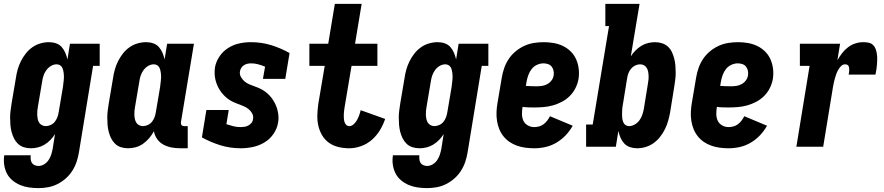

<svg xmlns="http://www.w3.org/2000/svg" viewBox="-27 -755 4547 988"><path d="M171 213Q146 213 122 209.5Q98 206 76.5 197Q55 188 37 173Q19 158 8.5 137.5Q-2 117 -5.5 93Q-9 69 -5 44H131Q130 54 131 64.5Q132 75 137 83Q142 91 151.5 95Q161 99 171 99Q186 99 200 90.5Q214 82 223 68.5Q232 55 236.5 40.5Q241 26 244 11L256 -65Q246 -49 232.5 -35Q219 -21 202.5 -11Q186 -1 168 3.5Q150 8 132 8Q113 8 95.5 2.5Q78 -3 65.5 -15Q53 -27 45 -43Q37 -59 32.5 -76.5Q28 -94 26.5 -112.5Q25 -131 25 -149.5Q25 -168 27.5 -187Q30 -206 33 -225L55 -355Q58 -376 64 -397.5Q70 -419 80.5 -440Q91 -461 105.5 -479.5Q120 -498 139 -511.5Q158 -525 180.5 -531.5Q203 -538 225 -538Q244 -538 261.5 -532Q279 -526 290.5 -513Q302 -500 309 -483.5Q316 -467 320 -449L333 -530H486V-416H452L379 30Q375 54 367 78Q359 102 345 124Q331 146 311 163.5Q291 181 268 192.5Q245 204 220 208.5Q195 213 171 213ZM208 -106Q221 -106 234 -112Q247 -118 255.5 -129Q264 -140 268.5 -152.5Q273 -165 275 -178L297 -308Q298 -317 299 -325.5Q300 -334 301 -343Q302 -352 302 -360.5Q302 -369 301 -377.5Q300 -386 298 -394Q296 -402 292 -409Q288 -416 280.5 -420Q273 -424 265 -424Q249 -424 235 -415.5Q221 -407 211.5 -394Q202 -381 197 -366Q192 -351 190 -336L168 -206Q166 -195 165 -184.5Q164 -174 164.5 -163.5Q165 -153 167 -143Q169 -133 174 -124.5Q179 -116 188.5 -111Q198 -106 208 -106Z M632 8Q613 8 595.5 2.5Q578 -3 565.5 -15Q553 -27 545 -43Q537 -59 532.5 -76.5Q528 -94 526.5 -112.5Q525 -131 525 -149.5Q525 -168 527.5 -187Q530 -206 533 -225L555 -355Q558 -376 564 -397.5Q570 -419 580.5 -440Q591 -461 605.5 -479.5Q620 -498 639 -511.5Q658 -525 680.5 -531.5Q703 -538 725 -538Q744 -538 761.5 -532Q779 -526 790.5 -513Q802 -500 809 -483.5Q816 -467 820 -449L833 -530H971L904 -126Q904 -122 904.5 -118Q905 -114 907.5 -111Q910 -108 913.5 -107Q917 -106 921 -106H939V8H903Q879 8 856.5 4Q834 0 814.5 -10.5Q795 -21 782 -39Q769 -57 765 -80Q755 -61 741 -44.5Q727 -28 709.5 -15.5Q692 -3 672 2.5Q652 8 632 8ZM708 -106Q721 -106 734 -112Q747 -118 755.5 -129Q764 -140 768.5 -152.5Q773 -165 775 -178L797 -308Q798 -317 799 -325.5Q800 -334 801 -343Q802 -352 802 -360.5Q802 -369 801 -377.5Q800 -386 798 -394Q796 -402 792 -409Q788 -416 780.5 -420Q773 -424 765 -424Q749 -424 735 -415.5Q721 -407 711.5 -394Q702 -381 697 -366Q692 -351 690 -336L668 -206Q666 -195 665 -184.5Q664 -174 664.5 -163.5Q665 -153 667 -143Q669 -133 674 -124.5Q679 -116 688.5 -111Q698 -106 708 -106Z M1212 8Q1157 8 1107 -7.5Q1057 -23 1012 -48L1035 -189H1150L1138 -116Q1156 -110 1173.5 -105.5Q1191 -101 1211 -101Q1221 -101 1231 -102.5Q1241 -104 1250.5 -109Q1260 -114 1267 -122.5Q1274 -131 1275 -142Q1278 -158 1270.5 -171.5Q1263 -185 1251.5 -194Q1240 -203 1226 -209Q1212 -215 1198 -220Q1184 -225 1170.5 -231.5Q1157 -238 1145 -247Q1133 -256 1123 -267Q1113 -278 1105 -290Q1097 -302 1091 -316Q1085 -330 1081.5 -345Q1078 -360 1077.5 -375.5Q1077 -391 1079 -407Q1084 -437 1102 -464Q1120 -491 1147 -508Q1174 -525 1204 -531.5Q1234 -538 1264 -538Q1319 -538 1369 -522.5Q1419 -507 1463 -482L1441 -349H1326L1337 -412Q1320 -419 1302 -424Q1284 -429 1265 -429Q1256 -429 1246.5 -427Q1237 -425 1229 -420Q1221 -415 1215.5 -407Q1210 -399 1208 -389Q1205 -373 1212.5 -359.5Q1220 -346 1231 -336.5Q1242 -327 1256 -321Q1270 -315 1284.5 -310Q1299 -305 1312.5 -298.5Q1326 -292 1338 -283Q1350 -274 1360 -263.5Q1370 -253 1378 -240.5Q1386 -228 1392 -214.5Q1398 -201 1401.5 -186Q1405 -171 1406 -155.5Q1407 -140 1404 -124Q1399 -93 1380 -65.5Q1361 -38 1333 -21.5Q1305 -5 1273.5 1.5Q1242 8 1212 8Z M1770 8Q1742 8 1714.5 1.5Q1687 -5 1665.5 -20.5Q1644 -36 1630.5 -59Q1617 -82 1611 -108.5Q1605 -135 1606 -163.5Q1607 -192 1611 -221L1644 -416H1565V-530H1662L1696 -735H1834L1800 -530H1915V-416H1782L1746 -202Q1745 -193 1743.5 -183.5Q1742 -174 1742 -164.5Q1742 -155 1742.5 -146Q1743 -137 1745.5 -128Q1748 -119 1754.5 -112.5Q1761 -106 1770 -106Q1783 -106 1793.5 -116Q1804 -126 1810.5 -138Q1817 -150 1821.5 -162.5Q1826 -175 1829 -188L1955 -143Q1945 -113 1928 -85Q1911 -57 1886.5 -35.5Q1862 -14 1831 -3Q1800 8 1770 8Z M2171 213Q2146 213 2122 209.5Q2098 206 2076.5 197Q2055 188 2037 173Q2019 158 2008.5 137.5Q1998 117 1994.5 93Q1991 69 1995 44H2131Q2130 54 2131 64.5Q2132 75 2137 83Q2142 91 2151.5 95Q2161 99 2171 99Q2186 99 2200 90.5Q2214 82 2223 68.5Q2232 55 2236.5 40.5Q2241 26 2244 11L2256 -65Q2246 -49 2232.5 -35Q2219 -21 2202.5 -11Q2186 -1 2168 3.5Q2150 8 2132 8Q2113 8 2095.5 2.5Q2078 -3 2065.5 -15Q2053 -27 2045 -43Q2037 -59 2032.5 -76.5Q2028 -94 2026.5 -112.5Q2025 -131 2025 -149.5Q2025 -168 2027.5 -187Q2030 -206 2033 -225L2055 -355Q2058 -376 2064 -397.5Q2070 -419 2080.5 -440Q2091 -461 2105.5 -479.5Q2120 -498 2139 -511.5Q2158 -525 2180.5 -531.5Q2203 -538 2225 -538Q2244 -538 2261.5 -532Q2279 -526 2290.5 -513Q2302 -500 2309 -483.5Q2316 -467 2320 -449L2333 -530H2486V-416H2452L2379 30Q2375 54 2367 78Q2359 102 2345 124Q2331 146 2311 163.5Q2291 181 2268 192.5Q2245 204 2220 208.5Q2195 213 2171 213ZM2208 -106Q2221 -106 2234 -112Q2247 -118 2255.5 -129Q2264 -140 2268.5 -152.5Q2273 -165 2275 -178L2297 -308Q2298 -317 2299 -325.5Q2300 -334 2301 -343Q2302 -352 2302 -360.5Q2302 -369 2301 -377.5Q2300 -386 2298 -394Q2296 -402 2292 -409Q2288 -416 2280.5 -420Q2273 -424 2265 -424Q2249 -424 2235 -415.5Q2221 -407 2211.5 -394Q2202 -381 2197 -366Q2192 -351 2190 -336L2168 -206Q2166 -195 2165 -184.5Q2164 -174 2164.5 -163.5Q2165 -153 2167 -143Q2169 -133 2174 -124.5Q2179 -116 2188.5 -111Q2198 -106 2208 -106Z M2722 8Q2699 8 2676.5 5Q2654 2 2633 -5.5Q2612 -13 2594.5 -25Q2577 -37 2563.5 -54Q2550 -71 2542 -91Q2534 -111 2530.5 -133.5Q2527 -156 2528 -179Q2529 -202 2533 -225L2555 -355Q2559 -380 2567.5 -404.5Q2576 -429 2590.5 -451Q2605 -473 2626 -490.5Q2647 -508 2671 -519Q2695 -530 2720.5 -534Q2746 -538 2771 -538Q2797 -538 2822.5 -533.5Q2848 -529 2870.5 -518Q2893 -507 2910.5 -489.5Q2928 -472 2938 -449Q2948 -426 2951 -400.5Q2954 -375 2950 -349Q2946 -325 2934.5 -302Q2923 -279 2905 -261Q2887 -243 2864 -231Q2841 -219 2817.5 -212.5Q2794 -206 2769.5 -204Q2745 -202 2722 -202Q2706 -202 2691 -202.5Q2676 -203 2662 -205Q2659 -187 2659 -168.5Q2659 -150 2666 -134.5Q2673 -119 2688.5 -110Q2704 -101 2722 -101Q2735 -101 2747.5 -104.5Q2760 -108 2770.5 -116Q2781 -124 2789 -134.5Q2797 -145 2803 -157L2920 -108Q2905 -81 2883.5 -58.5Q2862 -36 2835.5 -20.5Q2809 -5 2780 1.5Q2751 8 2722 8ZM2735 -311Q2748 -311 2762 -313Q2776 -315 2789 -322Q2802 -329 2811 -341Q2820 -353 2822 -367Q2824 -379 2821.5 -391Q2819 -403 2812 -412Q2805 -421 2793.5 -425Q2782 -429 2770 -429Q2753 -429 2736.5 -421.5Q2720 -414 2709 -400Q2698 -386 2692 -369.5Q2686 -353 2683 -337L2679 -313Q2693 -312 2707 -311.5Q2721 -311 2735 -311Z M3251 8Q3232 8 3214.5 2Q3197 -4 3185 -17Q3173 -30 3166 -46.5Q3159 -63 3155 -81L3142 0H2989V-114H3023L3107 -621H3088V-735H3264L3219 -465Q3229 -481 3243 -495Q3257 -509 3273 -519Q3289 -529 3307.5 -533.5Q3326 -538 3344 -538Q3362 -538 3379.5 -532.5Q3397 -527 3410 -515Q3423 -503 3430.5 -487Q3438 -471 3442.5 -453.5Q3447 -436 3448.5 -417.5Q3450 -399 3450 -380.5Q3450 -362 3447.5 -343Q3445 -324 3442 -305L3421 -175Q3417 -154 3411 -132.5Q3405 -111 3394.5 -90Q3384 -69 3369.5 -50.5Q3355 -32 3336 -18.5Q3317 -5 3295 1.5Q3273 8 3251 8ZM3210 -106Q3225 -106 3239.5 -114.5Q3254 -123 3263.5 -136Q3273 -149 3278 -164Q3283 -179 3286 -194L3307 -324Q3309 -335 3310 -345.5Q3311 -356 3310.5 -366.5Q3310 -377 3308 -387Q3306 -397 3301 -405.5Q3296 -414 3287 -419Q3278 -424 3267 -424Q3254 -424 3241.5 -418Q3229 -412 3220 -401Q3211 -390 3206.5 -377.5Q3202 -365 3200 -352L3179 -222Q3177 -213 3176 -204.5Q3175 -196 3174.5 -187Q3174 -178 3174 -169.5Q3174 -161 3174.5 -152.5Q3175 -144 3177 -136Q3179 -128 3183 -121Q3187 -114 3194.5 -110Q3202 -106 3210 -106Z M3722 8Q3699 8 3676.5 5Q3654 2 3633 -5.5Q3612 -13 3594.5 -25Q3577 -37 3563.5 -54Q3550 -71 3542 -91Q3534 -111 3530.5 -133.5Q3527 -156 3528 -179Q3529 -202 3533 -225L3555 -355Q3559 -380 3567.5 -404.5Q3576 -429 3590.5 -451Q3605 -473 3626 -490.5Q3647 -508 3671 -519Q3695 -530 3720.5 -534Q3746 -538 3771 -538Q3797 -538 3822.5 -533.5Q3848 -529 3870.5 -518Q3893 -507 3910.5 -489.5Q3928 -472 3938 -449Q3948 -426 3951 -400.5Q3954 -375 3950 -349Q3946 -325 3934.5 -302Q3923 -279 3905 -261Q3887 -243 3864 -231Q3841 -219 3817.5 -212.5Q3794 -206 3769.5 -204Q3745 -202 3722 -202Q3706 -202 3691 -202.5Q3676 -203 3662 -205Q3659 -187 3659 -168.5Q3659 -150 3666 -134.5Q3673 -119 3688.5 -110Q3704 -101 3722 -101Q3735 -101 3747.5 -104.5Q3760 -108 3770.5 -116Q3781 -124 3789 -134.5Q3797 -145 3803 -157L3920 -108Q3905 -81 3883.5 -58.5Q3862 -36 3835.5 -20.5Q3809 -5 3780 1.5Q3751 8 3722 8ZM3735 -311Q3748 -311 3762 -313Q3776 -315 3789 -322Q3802 -329 3811 -341Q3820 -353 3822 -367Q3824 -379 3821.5 -391Q3819 -403 3812 -412Q3805 -421 3793.5 -425Q3782 -429 3770 -429Q3753 -429 3736.5 -421.5Q3720 -414 3709 -400Q3698 -386 3692 -369.5Q3686 -353 3683 -337L3679 -313Q3693 -312 3707 -311.5Q3721 -311 3735 -311Z M4071 0 4139 -416H4089V-530H4296L4282 -445Q4293 -464 4306 -481Q4319 -498 4336.5 -511.5Q4354 -525 4374.5 -531.5Q4395 -538 4415 -538Q4429 -538 4442 -535.5Q4455 -533 4464.5 -524.5Q4474 -516 4478.5 -504Q4483 -492 4485 -479Q4487 -466 4487 -452.5Q4487 -439 4486 -425.5Q4485 -412 4483 -398.5Q4481 -385 4478 -371H4340Q4341 -377 4342 -382.5Q4343 -388 4343 -393.5Q4343 -399 4342.5 -404.5Q4342 -410 4339.5 -415Q4337 -420 4332 -422Q4327 -424 4322 -424Q4310 -424 4301 -415Q4292 -406 4286 -395Q4280 -384 4276 -373Q4272 -362 4269 -351Q4266 -340 4263.5 -328.5Q4261 -317 4259 -305L4209 0Z"/></svg>

Font: Iosevka Slab Heavy
Style: Italic
Weight: 900
Italic angle: -9°
Monospace: yes
Designer: Belleve Invis
Foundry: Belleve Invis
Version: Version 11.1.0; ttfautohint (v1.8.3)